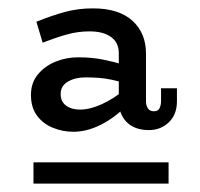

<svg xmlns="http://www.w3.org/2000/svg" viewBox="-20 -718 477 459"><path d="M336 -407Q302 -407 283 -426Q264 -445 264 -476V-591Q264 -616 245.5 -629.5Q227 -643 194 -643Q166 -643 139.5 -635.5Q113 -628 82 -616L67 -666Q104 -681 135.5 -689.5Q167 -698 202 -698Q264 -698 296.5 -668.5Q329 -639 329 -590V-476Q329 -466 333.5 -459Q338 -452 348 -452Q358 -452 361.5 -459.5Q365 -467 365 -476V-507H403V-476Q403 -444 383.5 -425.5Q364 -407 336 -407ZM155 -403Q130 -403 106.5 -412.5Q83 -422 68.5 -441.5Q54 -461 54 -491Q54 -520 70.5 -540Q87 -560 112.5 -570.5Q138 -581 167 -581Q199 -581 226.5 -575.5Q254 -570 280 -562V-519Q263 -524 246.5 -527.5Q230 -531 214.5 -532Q199 -533 184 -533Q160 -533 142.5 -523Q125 -513 125 -493Q125 -475 138 -465.5Q151 -456 171 -456Q195 -456 223.5 -469Q252 -482 280 -505L279 -462Q252 -435 219.5 -419Q187 -403 155 -403ZM60 -330H383V-279H60Z"/></svg>

Font: BioRhyme Medium
Style: Regular
Weight: 500
Designer: Aoife Mooney
Foundry: Aoife Mooney Type
Version: Version 1.600;gftools[0.9.33]